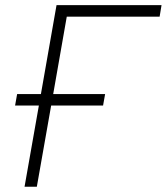

<svg xmlns="http://www.w3.org/2000/svg" viewBox="-20 -713 637 733"><path d="M73.7 0 128.4 -310.1H37.6L45.4 -354H136.2L195.8 -693.4H596.7L589.4 -649.4H234.9L183.1 -354H381.3L373.5 -310.1H175.3L120.6 0Z"/></svg>

Font: Cascadia Mono NF ExtraLight
Style: Italic
Weight: 200
Italic angle: -10°
Monospace: yes
Designer: Aaron Bell
Foundry: Saja Typeworks
Version: Version 2404.023; ttfautohint (v1.8.4)